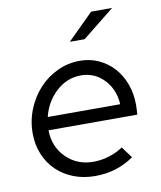

<svg xmlns="http://www.w3.org/2000/svg" viewBox="-82 -782 716 856"><g transform="rotate(-10 276.0 -353.5)"><path d="M456 -45Q415 -17 372 -4Q329 9 280 9Q227 9 182.5 -8.5Q138 -26 106 -57Q74 -88 56 -131.5Q38 -175 38 -226Q38 -284 59 -335.5Q80 -387 115.5 -425.5Q151 -464 199 -486.5Q247 -509 301 -509Q347 -509 386 -491Q425 -473 453.5 -441.5Q482 -410 498 -366.5Q514 -323 514 -273Q514 -263 513.5 -253.5Q513 -244 512 -228H110Q111 -153 160.5 -104Q210 -55 283 -55Q320 -55 355 -66Q390 -77 418 -96ZM294 -444Q231 -444 182 -399Q133 -354 117 -287H445Q441 -355 398.5 -399.5Q356 -444 294 -444ZM389 -716H484L339 -600H272Z"/></g></svg>

Font: Red Hat Display
Style: Italic
Weight: 400
Italic angle: -12°
Designer: Pentagram / MCKL
Foundry: Pentagram / MCKL
Version: Version 1.003; Red Hat Display Italic